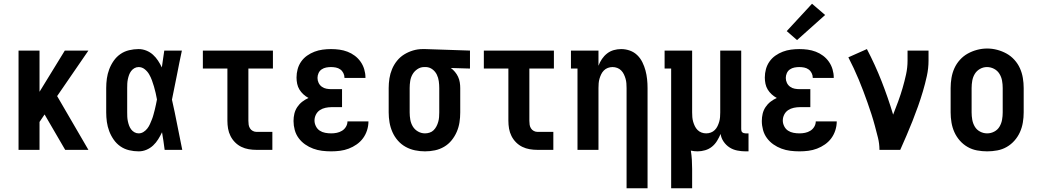

<svg xmlns="http://www.w3.org/2000/svg" viewBox="-20 -800 5540 1025"><path d="M79 0V-530H191V-310L326 -530H452L285 -287L452 0H328L218 -189L191 -149V0Z M720 8Q695 8 669.5 2Q644 -4 623 -18.5Q602 -33 587 -54.5Q572 -76 563 -100Q554 -124 550.5 -149Q547 -174 547 -200V-330Q547 -356 550.5 -381Q554 -406 563 -430Q572 -454 587 -475.5Q602 -497 623 -511.5Q644 -526 669.5 -532Q695 -538 720 -538Q741 -538 761 -530Q781 -522 796.5 -508Q812 -494 823.5 -476.5Q835 -459 844 -440Q847 -463 850.5 -485.5Q854 -508 857 -530H951Q937 -465 924.5 -399.5Q912 -334 898 -268Q913 -202 926 -134.5Q939 -67 953 0H859Q856 -24 852.5 -47.5Q849 -71 845 -94Q836 -75 824.5 -56.5Q813 -38 797.5 -23.5Q782 -9 762 -0.5Q742 8 720 8ZM720 -88Q734 -88 746 -95.5Q758 -103 766.5 -114Q775 -125 780.5 -137.5Q786 -150 791 -162.5Q796 -175 799.5 -188.5Q803 -202 806.5 -215Q810 -228 812.5 -241.5Q815 -255 818 -269Q815 -286 811 -303.5Q807 -321 802 -338Q797 -355 791 -371.5Q785 -388 776 -403.5Q767 -419 752.5 -430.5Q738 -442 720 -442Q708 -442 697.5 -436Q687 -430 680 -420.5Q673 -411 669 -400Q665 -389 662.5 -377Q660 -365 659.5 -353.5Q659 -342 659 -330V-200Q659 -188 659.5 -176.5Q660 -165 662.5 -153Q665 -141 669 -130Q673 -119 680 -109.5Q687 -100 697.5 -94Q708 -88 720 -88Z M1349 0Q1328 0 1307.5 -3.5Q1287 -7 1268.5 -16Q1250 -25 1235 -40Q1220 -55 1210.5 -74Q1201 -93 1197.5 -113.5Q1194 -134 1194 -155V-434H1063V-530H1437V-434H1306V-155Q1306 -144 1307.5 -134Q1309 -124 1314.5 -115Q1320 -106 1329.5 -101Q1339 -96 1349 -96H1434V0Z M1748 8Q1723 8 1699 5Q1675 2 1652 -6.5Q1629 -15 1609 -29Q1589 -43 1574.5 -62.5Q1560 -82 1553.5 -106Q1547 -130 1547 -154Q1547 -174 1551.5 -193Q1556 -212 1567 -228.5Q1578 -245 1593.5 -257Q1609 -269 1627 -277Q1612 -285 1599.5 -296.5Q1587 -308 1578.5 -322Q1570 -336 1566.5 -352.5Q1563 -369 1563 -386Q1563 -409 1569 -431Q1575 -453 1588 -471.5Q1601 -490 1619.5 -503Q1638 -516 1659 -524Q1680 -532 1702.5 -535Q1725 -538 1747 -538Q1770 -538 1792 -535Q1814 -532 1835 -524Q1856 -516 1874 -502.5Q1892 -489 1905 -470.5Q1918 -452 1924.5 -430Q1931 -408 1931 -386Q1931 -386 1931 -385.5Q1931 -385 1931 -384H1819Q1819 -384 1819 -384.5Q1819 -385 1819 -385Q1819 -398 1813 -410Q1807 -422 1796.5 -429.5Q1786 -437 1773 -439.5Q1760 -442 1747 -442Q1734 -442 1721 -439.5Q1708 -437 1697 -429.5Q1686 -422 1680.5 -409.5Q1675 -397 1675 -384Q1675 -384 1675 -384Q1675 -384 1675 -384Q1675 -384 1675 -384Q1675 -384 1675 -384Q1675 -370 1681 -357.5Q1687 -345 1698 -337Q1709 -329 1722.5 -326.5Q1736 -324 1750 -324H1806V-228H1750Q1734 -228 1717.5 -224.5Q1701 -221 1687.5 -212Q1674 -203 1666.5 -188Q1659 -173 1659 -157Q1659 -157 1659 -156.5Q1659 -156 1659 -156Q1659 -141 1666.5 -126Q1674 -111 1687 -102.5Q1700 -94 1716 -91Q1732 -88 1748 -88Q1763 -88 1778 -91Q1793 -94 1806 -102Q1819 -110 1827 -123.5Q1835 -137 1835 -152H1947Q1947 -128 1939.5 -104.5Q1932 -81 1918 -62Q1904 -43 1884 -29Q1864 -15 1841.5 -6.5Q1819 2 1795.5 5Q1772 8 1748 8Z M2249 8Q2222 8 2195.5 2.5Q2169 -3 2145.5 -16Q2122 -29 2104 -49.5Q2086 -70 2075 -95Q2064 -120 2059.5 -146.5Q2055 -173 2055 -200V-330Q2055 -356 2059 -381.5Q2063 -407 2073 -431Q2083 -455 2099.5 -475.5Q2116 -496 2138 -509.5Q2160 -523 2185 -530.5Q2210 -538 2236 -538Q2239 -538 2242.5 -538Q2246 -538 2250 -538L2489 -530V-434L2387 -437Q2399 -428 2409 -416Q2419 -404 2425.5 -390Q2432 -376 2434.5 -360.5Q2437 -345 2437 -330V-200Q2437 -173 2433 -147Q2429 -121 2418.5 -96.5Q2408 -72 2391 -51Q2374 -30 2351 -16.5Q2328 -3 2302 2.5Q2276 8 2249 8ZM2249 -88Q2261 -88 2273.5 -92Q2286 -96 2295 -105Q2304 -114 2310 -125.5Q2316 -137 2319.5 -149.5Q2323 -162 2324 -174.5Q2325 -187 2325 -200V-330Q2325 -348 2322.5 -366.5Q2320 -385 2312 -401.5Q2304 -418 2289 -429.5Q2274 -441 2255 -442H2250Q2249 -442 2247.5 -442Q2246 -442 2244 -442Q2225 -442 2208.5 -431Q2192 -420 2182.5 -403.5Q2173 -387 2170 -368Q2167 -349 2167 -330V-200Q2167 -180 2170.5 -160.5Q2174 -141 2184 -124.5Q2194 -108 2211.5 -98Q2229 -88 2249 -88Z M2849 0Q2828 0 2807.5 -3.5Q2787 -7 2768.5 -16Q2750 -25 2735 -40Q2720 -55 2710.5 -74Q2701 -93 2697.5 -113.5Q2694 -134 2694 -155V-434H2563V-530H2937V-434H2806V-155Q2806 -144 2807.5 -134Q2809 -124 2814.5 -115Q2820 -106 2829.5 -101Q2839 -96 2849 -96H2934V0Z M3325 205V-330Q3325 -343 3324 -355.5Q3323 -368 3319.5 -380Q3316 -392 3310.5 -403.5Q3305 -415 3296 -424Q3287 -433 3275 -437.5Q3263 -442 3250 -442Q3237 -442 3225 -437.5Q3213 -433 3204 -424Q3195 -415 3189.5 -403.5Q3184 -392 3180.5 -380Q3177 -368 3176 -355.5Q3175 -343 3175 -330V0H3063V-434H3028V-530H3175V-449Q3182 -468 3193.5 -485Q3205 -502 3221 -514.5Q3237 -527 3256.5 -532.5Q3276 -538 3296 -538Q3320 -538 3342.5 -530Q3365 -522 3382 -505.5Q3399 -489 3409.5 -467.5Q3420 -446 3426 -423.5Q3432 -401 3434.5 -377.5Q3437 -354 3437 -330V205Z M3563 205V-434H3528V-530H3675V-200Q3675 -187 3676 -174.5Q3677 -162 3680.5 -150Q3684 -138 3689.5 -126.5Q3695 -115 3704 -106Q3713 -97 3725 -92.5Q3737 -88 3750 -88Q3763 -88 3775 -92.5Q3787 -97 3796 -106Q3805 -115 3810.5 -126.5Q3816 -138 3819.5 -150Q3823 -162 3824 -174.5Q3825 -187 3825 -200V-530H3937V-111Q3937 -107 3938 -102Q3939 -97 3942.5 -94Q3946 -91 3950.5 -89.5Q3955 -88 3960 -88H3976V8H3960Q3938 8 3915.5 3.5Q3893 -1 3874.5 -13Q3856 -25 3843 -44Q3830 -63 3827 -85Q3819 -66 3808 -48Q3797 -30 3781 -17Q3765 -4 3744.5 2Q3724 8 3704 8Q3695 8 3686 7Q3677 6 3668 4Q3672 28 3673.5 53Q3675 78 3675 102V205Z M4248 8Q4223 8 4199 5Q4175 2 4152 -6.5Q4129 -15 4109 -29Q4089 -43 4074.5 -62.5Q4060 -82 4053.5 -106Q4047 -130 4047 -154Q4047 -174 4051.5 -193Q4056 -212 4067 -228.5Q4078 -245 4093.5 -257Q4109 -269 4127 -277Q4112 -285 4099.5 -296.5Q4087 -308 4078.5 -322Q4070 -336 4066.5 -352.5Q4063 -369 4063 -386Q4063 -409 4069 -431Q4075 -453 4088 -471.5Q4101 -490 4119.5 -503Q4138 -516 4159 -524Q4180 -532 4202.5 -535Q4225 -538 4247 -538Q4270 -538 4292 -535Q4314 -532 4335 -524Q4356 -516 4374 -502.5Q4392 -489 4405 -470.5Q4418 -452 4424.5 -430Q4431 -408 4431 -386Q4431 -386 4431 -385.5Q4431 -385 4431 -384H4319Q4319 -384 4319 -384.5Q4319 -385 4319 -385Q4319 -398 4313 -410Q4307 -422 4296.5 -429.5Q4286 -437 4273 -439.5Q4260 -442 4247 -442Q4234 -442 4221 -439.5Q4208 -437 4197 -429.5Q4186 -422 4180.5 -409.5Q4175 -397 4175 -384Q4175 -384 4175 -384Q4175 -384 4175 -384Q4175 -384 4175 -384Q4175 -384 4175 -384Q4175 -370 4181 -357.5Q4187 -345 4198 -337Q4209 -329 4222.5 -326.5Q4236 -324 4250 -324H4306V-228H4250Q4234 -228 4217.5 -224.5Q4201 -221 4187.5 -212Q4174 -203 4166.5 -188Q4159 -173 4159 -157Q4159 -157 4159 -156.5Q4159 -156 4159 -156Q4159 -141 4166.5 -126Q4174 -111 4187 -102.5Q4200 -94 4216 -91Q4232 -88 4248 -88Q4263 -88 4278 -91Q4293 -94 4306 -102Q4319 -110 4327 -123.5Q4335 -137 4335 -152H4447Q4447 -128 4439.5 -104.5Q4432 -81 4418 -62Q4404 -43 4384 -29Q4364 -15 4341.5 -6.5Q4319 2 4295.5 5Q4272 8 4248 8ZM4235 -586 4180 -634 4315 -780 4385 -720Z M4675 0Q4675 -33 4667 -65Q4659 -97 4650.5 -128.5Q4642 -160 4632 -191Q4622 -222 4611 -253Q4600 -284 4588.5 -314.5Q4577 -345 4564.5 -375Q4552 -405 4538 -435Q4524 -465 4509 -494L4608 -538Q4652 -454 4686.5 -366Q4721 -278 4748 -188Q4762 -223 4775 -258.5Q4788 -294 4798.5 -330Q4809 -366 4817 -402.5Q4825 -439 4825 -477V-530H4937V-477Q4937 -435 4928 -394Q4919 -353 4907 -312.5Q4895 -272 4881 -232.5Q4867 -193 4851.5 -154Q4836 -115 4819.5 -76.5Q4803 -38 4786 0Z M5250 8Q5223 8 5196 3Q5169 -2 5145.5 -15.5Q5122 -29 5104 -49.5Q5086 -70 5075 -94.5Q5064 -119 5059.5 -146Q5055 -173 5055 -200V-330Q5055 -357 5059.5 -384Q5064 -411 5075 -435.5Q5086 -460 5104.5 -480.5Q5123 -501 5146.5 -514Q5170 -527 5196.5 -534Q5223 -541 5250 -541Q5277 -541 5303.5 -534Q5330 -527 5353.5 -514Q5377 -501 5395.5 -480.5Q5414 -460 5425 -435.5Q5436 -411 5440.5 -384Q5445 -357 5445 -330V-200Q5445 -173 5440.5 -146Q5436 -119 5425 -94.5Q5414 -70 5396 -49.5Q5378 -29 5354.5 -15.5Q5331 -2 5304 3Q5277 8 5250 8ZM5250 -88Q5270 -88 5288 -97.5Q5306 -107 5316 -124Q5326 -141 5329.5 -160.5Q5333 -180 5333 -200V-330Q5333 -350 5329.5 -369.5Q5326 -389 5315.5 -406Q5305 -423 5287 -432.5Q5269 -442 5249 -442Q5229 -442 5211.5 -432Q5194 -422 5184 -405.5Q5174 -389 5170.5 -369.5Q5167 -350 5167 -330V-200Q5167 -180 5170.5 -160.5Q5174 -141 5184 -124Q5194 -107 5212 -97.5Q5230 -88 5250 -88Z"/></svg>

Font: Iosevka Slab
Style: Bold
Weight: 700
Monospace: yes
Designer: Belleve Invis
Foundry: Belleve Invis
Version: Version 11.1.1; ttfautohint (v1.8.3)